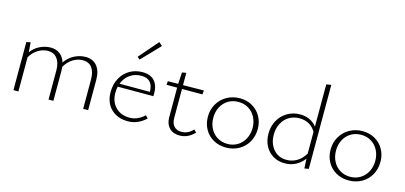

<svg xmlns="http://www.w3.org/2000/svg" viewBox="-64 -1138 3308 1569"><g transform="rotate(15 1590.5 -353.5)"><path d="M718 -257V0H676V-247Q676 -312 649.5 -347.5Q623 -383 571 -383Q529 -383 489 -358.5Q449 -334 422 -287Q424 -267 424 -257V0H383V-247Q383 -311 355 -347Q327 -383 277 -383Q236 -383 195.5 -359.5Q155 -336 128 -289V0H86V-407L121 -414L127 -331Q157 -373 202 -394Q247 -415 292 -415Q338 -415 370 -390.5Q402 -366 415 -322Q445 -367 491.5 -391Q538 -415 587 -415Q649 -415 683.5 -373Q718 -331 718 -257Z M1206 -60Q1138 4 1054 4Q965 4 911 -49Q857 -102 857 -191Q857 -257 884.5 -308Q912 -359 960 -387Q1008 -415 1068 -415Q1136 -415 1170 -377Q1204 -339 1204 -272Q1204 -256 1203 -248H902Q896 -223 896 -195Q896 -120 941 -74Q986 -28 1060 -28Q1128 -28 1185 -82ZM910 -275H1167Q1166 -384 1066 -384Q1012 -384 970.5 -355Q929 -326 910 -275ZM996 -526 1136 -688 1165 -662 1017 -508Z M1618 -51Q1563 7 1492 7Q1437 7 1405 -26Q1373 -59 1373 -114V-366H1283L1286 -397L1373 -398L1379 -496L1414 -502V-398L1590 -400L1587 -366H1414V-120Q1414 -75 1436.5 -50.5Q1459 -26 1499 -26Q1555 -26 1597 -72Z M1677 -202Q1677 -262 1705 -310.5Q1733 -359 1782.5 -387Q1832 -415 1893 -415Q1951 -415 1997.5 -388.5Q2044 -362 2070.5 -315Q2097 -268 2097 -210Q2097 -149 2069.5 -100Q2042 -51 1993 -23.5Q1944 4 1883 4Q1824 4 1777 -22.5Q1730 -49 1703.5 -96Q1677 -143 1677 -202ZM2054 -206Q2054 -257 2032.5 -297.5Q2011 -338 1973.5 -360.5Q1936 -383 1889 -383Q1840 -383 1802 -360Q1764 -337 1743 -296.5Q1722 -256 1722 -206Q1722 -154 1743.5 -113.5Q1765 -73 1802.5 -50.5Q1840 -28 1888 -28Q1936 -28 1974 -51.5Q2012 -75 2033 -116Q2054 -157 2054 -206Z M2584 -714V-3L2548 3L2544 -79Q2481 4 2380 4Q2324 4 2281 -22Q2238 -48 2214.5 -93.5Q2191 -139 2191 -197Q2191 -259 2218.5 -308.5Q2246 -358 2294 -386.5Q2342 -415 2401 -415Q2445 -415 2481.5 -398.5Q2518 -382 2543 -350V-707ZM2543 -122V-305Q2521 -344 2485.5 -363.5Q2450 -383 2405 -383Q2356 -383 2317.5 -360Q2279 -337 2257 -295Q2235 -253 2235 -200Q2235 -125 2277 -76Q2319 -27 2388 -27Q2434 -27 2474 -50Q2514 -73 2543 -122Z M2715 -202Q2715 -262 2743 -310.5Q2771 -359 2820.5 -387Q2870 -415 2931 -415Q2989 -415 3035.5 -388.5Q3082 -362 3108.5 -315Q3135 -268 3135 -210Q3135 -149 3107.5 -100Q3080 -51 3031 -23.5Q2982 4 2921 4Q2862 4 2815 -22.5Q2768 -49 2741.5 -96Q2715 -143 2715 -202ZM3092 -206Q3092 -257 3070.5 -297.5Q3049 -338 3011.5 -360.5Q2974 -383 2927 -383Q2878 -383 2840 -360Q2802 -337 2781 -296.5Q2760 -256 2760 -206Q2760 -154 2781.5 -113.5Q2803 -73 2840.5 -50.5Q2878 -28 2926 -28Q2974 -28 3012 -51.5Q3050 -75 3071 -116Q3092 -157 3092 -206Z"/></g></svg>

Font: Ysabeau Light
Style: Regular
Weight: 300
Designer: Christian Thalmann (Catharsis Fonts)
Version: Version 0.003